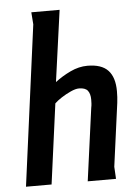

<svg xmlns="http://www.w3.org/2000/svg" viewBox="-54 -811 599 852"><g transform="rotate(-5 245.5 -384.5)"><path d="M244 -769 200 -451Q231 -475 269 -493Q307 -511 345 -511Q408 -511 437 -480Q466 -449 466 -387Q466 -360 463 -336L425 -54L428 0H302L346 -324Q348 -333 348.5 -342Q349 -351 349 -360Q349 -386 338 -400Q327 -414 299 -414Q284 -414 262 -404Q240 -394 220 -381Q200 -368 189 -357L141 0H27L122 -715L118 -769Z"/></g></svg>

Font: Rosario Light
Style: Bold Italic
Weight: 700
Italic angle: -8.05°
Version: Version 1.101; ttfautohint (v1.8.1.43-b0c9)